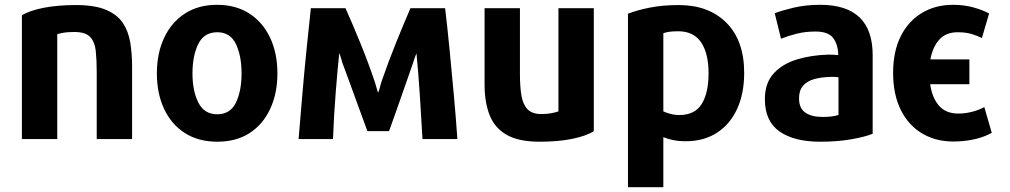

<svg xmlns="http://www.w3.org/2000/svg" viewBox="-20 -570 4199 798"><path d="M529 8V-293Q529 -346 521.5 -392.5Q514 -439 491 -474Q468 -509 421 -529Q374 -549 296 -549Q221 -549 163.5 -538Q106 -527 71 -507V8H218V-428Q231 -432 247 -434.5Q263 -437 290 -437Q335 -437 354.5 -416.5Q374 -396 378 -358.5Q382 -321 382 -271V8Z M1133 -265Q1133 -349 1102.5 -413.5Q1072 -478 1016 -514Q960 -550 882 -550Q805 -550 749 -514Q693 -478 662.5 -413.5Q632 -349 632 -265Q632 -182 662 -117.5Q692 -53 748.5 -17Q805 19 883 19Q962 19 1017.5 -17Q1073 -53 1103 -117.5Q1133 -182 1133 -265ZM984 -265Q984 -192 960.5 -143.5Q937 -95 883 -95Q829 -95 804.5 -143.5Q780 -192 780 -265Q780 -338 804 -387Q828 -436 883 -436Q937 -436 960.5 -387Q984 -338 984 -265Z M1881 8Q1875 -79 1866.5 -172.5Q1858 -266 1849 -359Q1840 -452 1830 -536H1686Q1659 -474 1626.5 -393.5Q1594 -313 1565 -229Q1561 -214 1557 -200Q1553 -186 1551 -185Q1549 -190 1546 -202Q1543 -214 1538 -229Q1510 -312 1477.5 -391.5Q1445 -471 1416 -536H1272Q1263 -453 1253.5 -359Q1244 -265 1236 -170.5Q1228 -76 1221 8H1364Q1368 -96 1375.5 -189Q1383 -282 1390 -349Q1392 -346 1395.5 -334.5Q1399 -323 1403 -309Q1415 -277 1432.5 -229Q1450 -181 1469.5 -127.5Q1489 -74 1507 -25H1597Q1615 -74 1633.5 -127.5Q1652 -181 1669 -229Q1686 -277 1697 -309Q1705 -336 1711 -348Q1719 -266 1725 -173Q1731 -80 1736 8Z M2448 -25V-536H2301V-107Q2290 -103 2271.5 -99.5Q2253 -96 2230 -96Q2191 -96 2172 -116.5Q2153 -137 2147 -174Q2141 -211 2141 -262V-536H1994V-219Q1994 -145 2015 -91.5Q2036 -38 2086 -9.5Q2136 19 2223 19Q2301 19 2359 7Q2417 -5 2448 -25Z M3073 -267Q3073 -401 2999.5 -475Q2926 -549 2801 -549Q2735 -549 2681.5 -538.5Q2628 -528 2590 -513V208H2737V0Q2753 7 2776.5 12Q2800 17 2830 17Q2905 17 2959.5 -18Q3014 -53 3043.5 -117Q3073 -181 3073 -267ZM2925 -265Q2925 -184 2896.5 -138Q2868 -92 2804 -92Q2783 -92 2765.5 -97Q2748 -102 2737 -107V-432Q2748 -436 2762.5 -438Q2777 -440 2799 -440Q2863 -440 2894 -394Q2925 -348 2925 -265Z M3607 -14V-341Q3607 -550 3389 -550Q3328 -550 3278 -538Q3228 -526 3200 -515L3226 -409Q3253 -420 3289.5 -429.5Q3326 -439 3369 -439Q3422 -439 3442.5 -412.5Q3463 -386 3464 -341Q3457 -342 3446 -342.5Q3435 -343 3423 -343Q3351 -341 3291 -322.5Q3231 -304 3195 -264Q3159 -224 3159 -158Q3159 -66 3220 -23.5Q3281 19 3389 19Q3460 19 3517.5 9Q3575 -1 3607 -14ZM3465 -92Q3452 -88 3436.5 -86Q3421 -84 3398 -84Q3353 -84 3327 -102Q3301 -120 3301 -161Q3301 -195 3318 -214Q3335 -233 3363.5 -241Q3392 -249 3426 -250Q3437 -251 3446.5 -250.5Q3456 -250 3465 -249Z M4009 -220V-323H3847Q3856 -374 3883.5 -405Q3911 -436 3961 -436Q3993 -436 4017 -429Q4041 -422 4061 -412L4091 -514Q4063 -529 4024.5 -539.5Q3986 -550 3941 -550Q3867 -550 3810.5 -515.5Q3754 -481 3723 -418Q3692 -355 3692 -267Q3692 -176 3725 -111Q3758 -46 3817.5 -12.5Q3877 21 3956 18Q4003 16 4039.5 6.5Q4076 -3 4102 -18Q4096 -40 4086.5 -71.5Q4077 -103 4071 -125Q4052 -114 4022.5 -106Q3993 -98 3963 -98Q3911 -98 3882.5 -131Q3854 -164 3846 -220Z"/></svg>

Font: Repo Bold
Style: Bold
Weight: 700
Designer: Stefan Peev
Foundry: Context Ltd
Version: Version 1.502